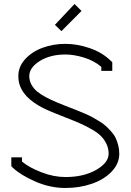

<svg xmlns="http://www.w3.org/2000/svg" viewBox="-20 -913 647 951"><path d="M284.2 -758.8 252 -790 349.1 -893.1 383.8 -858.9ZM481.9 -582Q445.3 -612.8 395.8 -627.9Q346.2 -643.1 304.2 -643.1Q228.5 -643.1 176.8 -610.6Q125 -578.1 125 -536.1Q125 -513.7 135.7 -493.9Q146.5 -474.1 164.3 -459.5Q182.1 -444.8 208.5 -430.9Q234.9 -417 262 -405.8Q289.1 -394.5 322.8 -381.3Q323.7 -381.3 324.2 -381.1Q324.7 -380.9 325.7 -380.6Q326.7 -380.4 327.1 -379.9Q351.1 -370.6 363.3 -365.7Q375.5 -360.8 399.4 -350.6Q423.3 -340.3 437 -332.8Q450.7 -325.2 471.2 -312.7Q491.7 -300.3 503.9 -289.1Q516.1 -277.8 530.5 -262Q544.9 -246.1 552.5 -230.2Q560.1 -214.4 565.4 -194.1Q570.8 -173.8 570.8 -151.9Q570.8 -102.5 533 -63Q495.1 -23.4 434.6 -2.7Q374 18.1 304.2 18.1Q228 18.1 155 -13.9Q82 -45.9 43.9 -82L36.1 -89.8V-133.8H88.9V-112.8Q124.5 -83 185.3 -59.6Q246.1 -36.1 304.2 -36.1Q394.5 -36.1 456.3 -71.5Q518.1 -106.9 518.1 -151.9Q518.1 -178.2 507.1 -200.7Q496.1 -223.1 479.5 -239.7Q462.9 -256.3 433.1 -273.2Q403.3 -290 376.2 -302Q349.1 -314 307.1 -330.1Q222.2 -363.3 193.4 -377.9Q91.3 -430.2 74.2 -503.4Q70.8 -519.5 70.8 -536.1Q70.8 -582.5 104.2 -619.6Q137.7 -656.7 190.7 -676.3Q243.7 -695.8 304.2 -695.8Q362.3 -695.8 423.8 -674.8Q485.4 -653.8 527.8 -612.8L536.1 -605V-562H481.9Z"/></svg>

Font: Rawengulk
Style: Demibold
Weight: 600
Version: Version 0.92